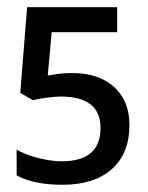

<svg xmlns="http://www.w3.org/2000/svg" viewBox="-20 -505 408 531"><path d="M180 -303Q253 -303 295.5 -264.5Q338 -226 338 -159Q338 -81 289.5 -37.5Q241 6 153 6Q73 6 26 -20V-91Q53 -76 87.5 -67.5Q122 -59 151 -59Q258 -59 258 -151Q258 -238 148 -238Q133 -238 110.5 -235Q88 -232 71 -228L36 -248L55 -485H304V-416H123L112 -296Q123 -298 139.5 -300.5Q156 -303 180 -303Z"/></svg>

Font: Shorif Bongobondhu UNICODE
Style: Bold
Weight: 700
Designer: Shorif Uddin Shishir, Shorif art & Design, e-mail : shorifart@gmail.com, facebook : Shorif2001
Foundry: Lipighor Font Foundry
Version: Designed By Shorif Uddin Shishir | Build By Niladri